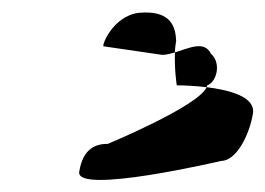

<svg xmlns="http://www.w3.org/2000/svg" viewBox="-20 -778 435 315"><path d="M110 -496C104 -458 343 -514 343 -514C367 -514 389 -555 395 -592C399 -619 358 -630 319 -635C306 -604 157 -542 157 -542C139 -542 116 -536 110 -496ZM150 -702 246 -688C253 -688 260 -690 267 -692C267 -698 268 -705 269 -711C268 -731 263 -762 208 -757C165 -752 146 -702 150 -702ZM267 -692C266 -663 270 -638 270 -638C283 -638 300 -637 319 -635L320 -638C335 -643 344 -674 326 -690C315 -712 290 -699 267 -692Z"/></svg>

Font: Ampere
Style: SCCndIta
Weight: 400
Version: Version 1